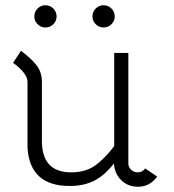

<svg xmlns="http://www.w3.org/2000/svg" viewBox="-20 -702 664 733"><path d="M153 -682Q171 -682 183.5 -669.5Q196 -657 196 -639Q196 -622 183.5 -609.5Q171 -597 153 -597Q136 -597 123.5 -609.5Q111 -622 111 -639Q111 -657 123.5 -669.5Q136 -682 153 -682ZM375 -682Q393 -682 405.5 -669.5Q418 -657 418 -639Q418 -622 405.5 -609.5Q393 -597 375 -597Q358 -597 345.5 -609.5Q333 -622 333 -639Q333 -657 345.5 -669.5Q358 -682 375 -682ZM30 -462 60 -508Q98 -480 119 -453.5Q140 -427 140 -389V-164Q140 -44 252 -44Q304 -44 340 -68Q376 -92 416 -144V-500H470V-79Q470 -63 481 -53.5Q492 -44 506 -44Q524 -44 534 -59L580 -28Q552 11 507 11Q468 11 442.5 -14.5Q417 -40 415 -78Q379 -32 339.5 -12Q300 8 246 8Q94 8 85 -138V-389Q85 -422 30 -462Z"/></svg>

Font: Bellota
Style: Regular
Weight: 400
Designer: Kemie Guaida
Foundry: Kemie Guaida
Version: Version 1.000;PS 002.000;hotconv 1.0.70;makeotf.lib2.5.58329